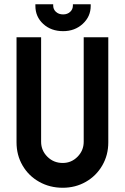

<svg xmlns="http://www.w3.org/2000/svg" viewBox="-20 -882 589 906"><path d="M58 -210V-706H174V-213Q174 -172 203.5 -142.5Q233 -113 276 -113Q317 -113 346 -142.5Q375 -172 375 -213V-706H491V-210Q491 -150 462.5 -101Q434 -52 385 -24Q336 4 276 4Q215 4 165 -24Q115 -52 86.5 -101Q58 -150 58 -210ZM147 -854V-862H231V-856Q231 -838 244 -826Q257 -814 278 -814Q298 -814 311 -826Q324 -838 324 -856V-862H408V-854Q408 -804 370.5 -769.5Q333 -735 278 -735Q221 -735 184 -769Q147 -803 147 -854Z"/></svg>

Font: Lineal Medium
Style: Regular
Weight: 600
Designer: Created by Frank Adebiaye with contributions from Anton Moglia & Ariel Martín Pérez
Created by Frank ADEBIAYE with FontF
Foundry: Velvetyne Type Foundry
Version: Version 2.000